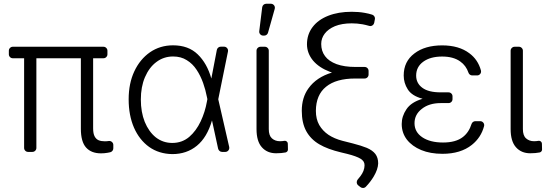

<svg xmlns="http://www.w3.org/2000/svg" viewBox="-20 -788 2837 996"><path d="M503.9 7.5Q521.7 7.5 537.6 4.6Q543.3 3.9 551.8 1.8Q558.9 0 563.4 -5.7Q567.8 -11.4 567.8 -18.5V-36.2Q567.8 -45.5 560.5 -51.7Q553.3 -57.9 544 -56.5Q534.4 -55 523.8 -55Q505.3 -55 491.8 -60.4Q478.7 -66.1 471.2 -79.9Q463.1 -94.5 463.1 -122.2V-485.8H516.3Q525.2 -485.8 531.2 -491.8Q537.3 -497.9 537.3 -506.4V-524.9Q537.3 -533.4 531.2 -539.4Q525.2 -545.5 516.3 -545.5H46.5Q38 -545.5 32 -539.4Q25.9 -533.4 25.9 -524.9V-506.4Q25.9 -497.9 32 -491.8Q38 -485.8 46.5 -485.8H105.1V-20.6Q105.1 -12.1 111.2 -6Q117.2 0 125.7 0H147.7Q156.6 0 162.6 -6Q168.7 -12.1 168.7 -20.6V-485.8H399.5V-119.7Q399.5 -52.9 426.5 -22.7Q453.5 7.5 503.9 7.5Z M753.9 -25.6Q703.1 -62.1 675.1 -125.7Q647.4 -189.6 647.4 -272.7Q647.4 -355.5 676.8 -418Q706 -480.5 758.2 -517Q810.7 -552.9 877.8 -552.9Q957.4 -552.9 1005.7 -506Q1054 -459.5 1076.3 -380.7L1104.8 -528.8Q1106.2 -536.2 1111.9 -541Q1117.5 -545.8 1125 -545.8H1142.4Q1150.9 -545.8 1157 -539.6Q1163 -533.4 1163 -524.9Q1163 -522.4 1162.6 -521L1112.2 -273.1L1169 -25.6Q1169.4 -24.1 1169.4 -21Q1169.4 -12.4 1163.4 -6.2Q1157.3 0 1148.8 0H1131.7Q1124.6 0 1119 -4.8Q1113.3 -9.6 1111.5 -16.7L1079.9 -162.6H1079.5Q1054.3 -75.3 1001.4 -32Q948.5 11.4 873.9 11.4Q804.7 10.3 753.9 -25.6ZM730.8 -155.9Q751.8 -104.8 788 -75.6Q825.3 -46.5 873.9 -46.5Q924.4 -46.5 961.6 -77.8Q997.5 -108.7 1021 -158.4Q1043.7 -206.7 1053.3 -260.7L1055.8 -273.8L1053.6 -284.1Q1046.2 -322.4 1033.7 -357.6Q1019.9 -396 1000 -425.8Q979.4 -457.4 948.9 -475.9Q919 -495 877.8 -495Q829.2 -495 791.2 -466.3Q753.9 -438.6 731.9 -387.4Q710.6 -337.4 710.6 -271.7Q710.6 -206.7 730.8 -155.9Z M1324.9 -626.8 1340.2 -750.4Q1341.3 -758.2 1347.1 -763.3Q1353 -768.5 1360.8 -768.5H1385.3Q1393.8 -768.5 1399.9 -762.4Q1405.9 -756.4 1405.9 -747.9Q1405.9 -744.3 1405.2 -742.2L1370.4 -618.6Q1368.6 -611.9 1363.1 -607.6Q1357.6 -603.3 1350.5 -603.3H1345.5Q1335.9 -603.3 1329.7 -610.4Q1323.5 -617.5 1324.9 -626.8ZM1338.4 -24.1Q1366.1 7.1 1412.3 7.1Q1440 7.1 1461.6 2.8Q1467 1.4 1470.3 -2.7Q1473.7 -6.7 1473.7 -12.4L1473 -43Q1472.7 -50.1 1467.3 -54.3Q1462 -58.6 1455.3 -57.5Q1443.5 -55.4 1432.2 -55.4Q1407.3 -55.4 1390.6 -70.3Q1374.3 -84.9 1374.3 -118.3V-524.9Q1374.3 -533.4 1368.3 -539.4Q1362.2 -545.5 1353.7 -545.5H1331.7Q1323.2 -545.5 1316.9 -539.4Q1310.7 -533.4 1310.7 -524.9V-118.3Q1310.7 -55 1338.4 -24.1Z M1835.2 143.8Q1830.6 149.5 1830.6 157.3Q1830.6 161.9 1832.6 166.4Q1834.5 170.8 1838.4 173.7L1850.1 182.9Q1856.2 187.1 1862.9 187.1Q1871.4 187.1 1877.8 180.8Q1902.3 155.2 1918.7 127.5Q1940.7 90.6 1941.8 59.7Q1941.8 30.2 1927.2 10.7Q1912.6 -8.2 1882.8 -21Q1854 -32.7 1810 -44L1756.7 -57.5Q1714.5 -68.5 1684.3 -88.4Q1653.8 -109 1636 -139.6Q1618.6 -170.5 1618.6 -213.1Q1619.3 -296.2 1671.5 -338.1Q1723.7 -380.7 1822.4 -380.7H1871.1Q1880 -380.7 1886 -386.7Q1892 -392.8 1892 -401.6V-419.7Q1892 -428.6 1886 -434.7Q1880 -440.7 1871.1 -440.7H1823.9Q1766.3 -440.7 1725.9 -455.3Q1685.4 -470.5 1666.2 -496.8Q1646.3 -523.1 1646.3 -560Q1646.3 -589.5 1664.4 -613.3Q1682.5 -637.4 1717.7 -652.3Q1753.9 -666.9 1804.7 -666.9Q1833.1 -666.9 1861.2 -661.9Q1876.1 -659.1 1894.9 -653.8Q1898.1 -652.7 1900.9 -652.7Q1908 -652.7 1913.9 -657.5Q1919.7 -662.3 1921.2 -669.7L1924.7 -688.2Q1925.1 -689.6 1925.1 -692.5Q1925.1 -698.9 1921 -704.4Q1916.9 -709.9 1910.5 -712Q1892.4 -717.7 1872.5 -721.2Q1840.9 -726.9 1804.7 -726.9Q1735.1 -726.9 1682.9 -706.3Q1630.3 -685.7 1601.6 -647.7Q1572.4 -609.4 1572.4 -557.9Q1572.8 -511.4 1604 -473.7Q1635.3 -436.8 1691.4 -415.5L1702.1 -411.6Q1621.4 -387.4 1580.3 -329.9Q1545.5 -282.3 1545.5 -213.1Q1545.5 -150.2 1568.5 -108Q1592 -65.3 1636.4 -39.4Q1680 -13.8 1748.9 2.5L1781.2 10.3Q1829.2 22.4 1850.5 35.5Q1860.4 41.5 1866.1 50.1Q1871.1 58.2 1871.1 69.2Q1871.1 83.5 1865.4 98.4Q1860.1 112.2 1849.8 125.7Q1845.2 132.1 1835.2 143.8Z M2165.1 -9.6Q2117.9 -29.1 2090.6 -63.9Q2063.9 -99.1 2063.9 -144.9Q2063.9 -185 2088.4 -221.2Q2112.9 -258.2 2172.2 -275.6Q2116.1 -290.8 2095.2 -324.6Q2074.2 -357.6 2074.2 -396.3Q2074.2 -469.1 2129.6 -510.7Q2184.3 -552.6 2273.8 -552.6Q2360.8 -552.6 2414.8 -511.7Q2459.2 -479 2474.8 -422.9Q2475.5 -420.8 2475.5 -417.3Q2475.5 -408.7 2469.5 -402.7Q2463.4 -396.7 2454.9 -396.7H2430Q2423.3 -396.7 2417.8 -400.6Q2412.3 -404.5 2410.2 -410.9Q2397.7 -447.8 2367.5 -469.1Q2332 -494.7 2273.8 -494.7Q2212.7 -494.7 2175.8 -468Q2138.8 -441.1 2138.8 -396Q2138.8 -356.2 2170.8 -332.7Q2202.4 -308.9 2266 -308.9H2306.5Q2315.3 -308.9 2321.4 -302.9Q2327.4 -296.9 2327.4 -288.4V-273.8Q2327.4 -265.3 2321.4 -259.2Q2315.3 -253.2 2306.5 -253.2H2266Q2205.6 -253.2 2168 -223Q2130.3 -193.9 2130.3 -148.8Q2130.3 -103.3 2170.5 -76Q2211.3 -48.7 2278.1 -48.7Q2344.8 -48.7 2381.4 -77.4Q2412.6 -101.6 2426.1 -144.9Q2428.3 -151.3 2433.8 -155.4Q2439.3 -159.4 2446 -159.4H2470.9Q2479.8 -159.4 2485.8 -153.2Q2491.8 -147 2491.8 -138.5Q2491.8 -137.1 2491.1 -133.5Q2475.5 -74.6 2427.9 -36.6Q2369.7 9.9 2275.2 9.9Q2212 9.9 2165.1 -9.6Z M2730.5 7.1Q2758.2 7.1 2779.8 2.8Q2785.2 1.4 2788.5 -2.7Q2791.9 -6.7 2791.9 -12.4L2791.2 -43Q2790.8 -50.1 2785.5 -54.3Q2780.2 -58.6 2773.4 -57.5Q2761.7 -55.4 2750.4 -55.4Q2725.5 -55.4 2708.8 -70.3Q2692.5 -84.9 2692.5 -118.3V-524.9Q2692.5 -533.4 2686.4 -539.4Q2680.4 -545.5 2671.9 -545.5H2649.9Q2641.3 -545.5 2635.1 -539.4Q2628.9 -533.4 2628.9 -524.9V-118.3Q2628.9 -55 2656.6 -24.1Q2684.3 7.1 2730.5 7.1Z"/></svg>

Font: DeltaSans Light
Style: Regular
Weight: 300
Designer: Rasmus Andersson
Foundry: rsms
Version: Version 3.012